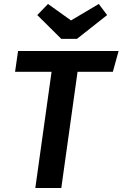

<svg xmlns="http://www.w3.org/2000/svg" viewBox="-20 -948 618 968"><path d="M478 -928 338 -845 222 -928 168 -872 289 -752H368L520 -872ZM578 -691H71L56 -586H240L158 0H289L371 -586H549Z"/></svg>

Font: Fira Sans Medium
Style: Italic
Weight: 500
Italic angle: -8°
Designer: bBox Type GmbH & Carrois Corporate GbR & Edenspiekermann AG
Foundry: bBox Type GmbH & Carrois Corporate GbR & Edenspiekermann AG
Version: Version 4.301;PS 004.301;hotconv 1.0.88;makeotf.lib2.5.64775